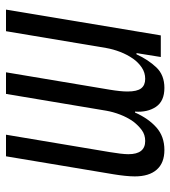

<svg xmlns="http://www.w3.org/2000/svg" viewBox="16 -584 568 640"><g transform="rotate(90 300.0 -264.0)"><path d="M12 0 98 -516H170L157 -435H161Q179 -474 204.5 -501Q230 -528 273 -528Q317 -528 336 -500Q355 -472 352 -430H355Q375 -475 405 -501.5Q435 -528 480 -528Q523 -528 545.5 -502.5Q568 -477 568 -429Q568 -415 566 -396Q564 -377 561 -359L501 0H429L487 -346Q490 -364 492 -380.5Q494 -397 494 -408Q494 -464 450 -464Q429 -464 413.5 -452.5Q398 -441 385 -424Q371 -404 362 -380.5Q353 -357 349 -334L293 0H221L279 -346Q285 -382 285 -405Q285 -437 274.5 -450.5Q264 -464 243 -464Q222 -464 205 -452.5Q188 -441 176 -424Q162 -404 153 -380.5Q144 -357 140 -334L84 0Z"/></g></svg>

Font: IBM Plex Mono
Style: Italic
Weight: 400
Italic angle: -9°
Monospace: yes
Designer: Mike Abbink, Paul van der Laan, Pieter van Rosmalen
Foundry: Bold Monday
Version: Version 2.3